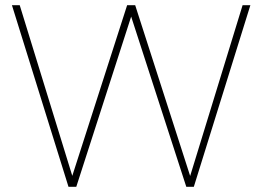

<svg xmlns="http://www.w3.org/2000/svg" viewBox="-20 -720 1011 740"><path d="M244 0 26 -700H56L263 -28H254L470 -700H501L717 -29H709L915 -700H945L727 0H698L481 -670H490L274 0Z"/></svg>

Font: SUSE Thin
Style: Regular
Weight: 250
Designer: Rene Bieder
Foundry: SUSE
Version: Version 1.000